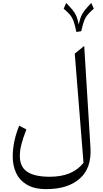

<svg xmlns="http://www.w3.org/2000/svg" viewBox="-20 -1058 709 1318"><path d="M537.6 -843.8 504.4 -838.4Q494.6 -885.3 485.4 -911.4Q476.1 -937.5 460.7 -956.1Q445.3 -974.6 417 -998.5L434.6 -1037.6Q463.9 -1007.3 480 -987.3Q496.1 -967.3 504.9 -945.8Q513.7 -924.3 520.5 -890.1Q527.8 -924.3 536.6 -945.6Q545.4 -966.8 561.5 -987.1Q577.6 -1007.3 606.4 -1037.6L624 -998.5Q596.2 -974.6 580.8 -955.8Q565.4 -937 556.4 -912.1Q547.4 -887.2 537.6 -843.8ZM558.1 -742.7 601.1 -43Q609.4 95.7 527.6 168Q445.8 240.2 298.8 240.2Q214.4 240.2 163.6 209.2Q112.8 178.2 90.1 127.9Q67.4 77.6 67.4 19Q67.4 -37.6 79.1 -90.8Q90.8 -144 111.8 -195.3L161.1 -169.4Q138.7 -111.8 127.4 -68.8Q116.2 -25.9 116.2 12.2Q116.2 86.9 166.7 121.1Q217.3 155.3 321.8 155.3Q398.9 155.3 456.3 132.1Q513.7 108.9 553.2 60.1L493.2 -689.9Z"/></svg>

Font: Pinar Regular
Style: Regular
Weight: 400
Designer: Amin Abedi
Version: Version 3.000